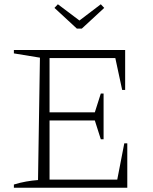

<svg xmlns="http://www.w3.org/2000/svg" viewBox="-20 -879 718 899"><path d="M562 -208H576V0H45V-15Q74 -24 102.5 -29Q131 -34 158 -36L167 -609L45 -629V-645H566V-458H552L520 -607H212V-353H424L452 -441H465V-227H452L424 -315H212V-38H529ZM340 -745 235 -842 251 -859 352 -783 452 -859 468 -842 363 -745Z"/></svg>

Font: Piazzolla ExtraLight
Style: Regular
Weight: 200
Designer: Juan Pablo del Peral
Foundry: Huerta Tipografica
Version: Version 1.330